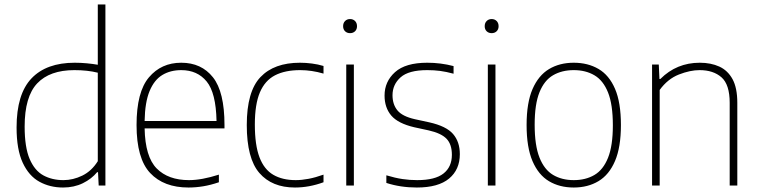

<svg xmlns="http://www.w3.org/2000/svg" viewBox="-20 -828 3389 857"><path d="M261.5 9Q203 9 156 -16.8Q109 -42.5 81.5 -101.5Q54 -160.5 54 -259Q54 -408 120.5 -478Q187 -548 313.5 -548Q340 -548 367 -545.5Q394 -543 416.5 -539V-808H450.5V0H420.5L417.5 -59.5H413.5Q389 -29.5 349.8 -10.2Q310.5 9 261.5 9ZM263 -24Q306 -24 347.5 -44.2Q389 -64.5 416.5 -108.5V-503.5Q370.5 -515 312 -515Q202 -515 146 -455.8Q90 -396.5 90 -263Q90 -171 112.2 -118.8Q134.5 -66.5 173.5 -45.2Q212.5 -24 263 -24Z M821.5 9Q711 9 650.2 -55.8Q589.5 -120.5 589.5 -270Q589.5 -417.5 644.8 -482.8Q700 -548 789 -548Q879 -548 930.5 -483Q982 -418 982 -270V-255H625.5Q628 -128 679.5 -76Q731 -24 823.5 -24Q880.5 -24 957 -48.5V-14.5Q920.5 -2 887.2 3.5Q854 9 821.5 9ZM789 -515Q740.5 -515 704.5 -493.2Q668.5 -471.5 647.8 -421.8Q627 -372 625.5 -288H946.5Q944 -413.5 902.5 -464.2Q861 -515 789 -515Z M1296.5 9Q1194 9 1137.8 -55.8Q1081.5 -120.5 1081.5 -270Q1081.5 -419.5 1142.5 -483.8Q1203.5 -548 1319 -548Q1344.5 -548 1372 -544.5Q1399.5 -541 1424 -533.5V-499.5Q1371 -515 1320 -515Q1252.5 -515 1207.5 -491.8Q1162.5 -468.5 1140 -415.5Q1117.5 -362.5 1117.5 -272Q1117.5 -180.5 1138.2 -126Q1159 -71.5 1199.8 -47.8Q1240.5 -24 1300 -24Q1326.5 -24 1357 -29.8Q1387.5 -35.5 1424 -48.5V-14.5Q1360 9 1296.5 9Z M1525.5 0V-540H1559.5V0ZM1542.5 -680Q1529 -680 1520.2 -688.5Q1511.5 -697 1511.5 -711Q1511.5 -725.5 1520.2 -734.2Q1529 -743 1542.5 -743Q1556 -743 1564.8 -734.2Q1573.5 -725.5 1573.5 -711Q1573.5 -697 1564.8 -688.5Q1556 -680 1542.5 -680Z M1840.5 9Q1767.5 9 1704.5 -11.5V-45.5Q1744.5 -33.5 1776.5 -28.8Q1808.5 -24 1842 -24Q1922 -24 1959.5 -53.5Q1997 -83 1997 -137Q1997 -184 1973 -208.8Q1949 -233.5 1893.5 -246L1829 -260Q1756.5 -277 1726.5 -312.2Q1696.5 -347.5 1696.5 -401.5Q1696.5 -464 1743.2 -506Q1790 -548 1887 -548Q1947.5 -548 2004.5 -533V-499Q1971 -508 1944.2 -511.5Q1917.5 -515 1887 -515Q1804 -515 1768 -482.8Q1732 -450.5 1732 -403Q1732 -362 1754 -335.2Q1776 -308.5 1831.5 -296L1896 -282Q1972 -265 2002.2 -230Q2032.5 -195 2032.5 -140Q2032.5 -71 1984.5 -31Q1936.5 9 1840.5 9Z M2157.5 0V-540H2191.5V0ZM2174.5 -680Q2161 -680 2152.2 -688.5Q2143.5 -697 2143.5 -711Q2143.5 -725.5 2152.2 -734.2Q2161 -743 2174.5 -743Q2188 -743 2196.8 -734.2Q2205.5 -725.5 2205.5 -711Q2205.5 -697 2196.8 -688.5Q2188 -680 2174.5 -680Z M2541 9Q2478 9 2430.8 -19Q2383.5 -47 2357 -108.5Q2330.5 -170 2330.5 -270Q2330.5 -369.5 2357 -430.5Q2383.5 -491.5 2430.8 -519.8Q2478 -548 2541 -548Q2604 -548 2651.5 -520.2Q2699 -492.5 2725.2 -431.5Q2751.5 -370.5 2751.5 -270Q2751.5 -171 2725.2 -109.5Q2699 -48 2651.5 -19.5Q2604 9 2541 9ZM2541 -24Q2594 -24 2633.2 -47Q2672.5 -70 2694 -123.8Q2715.5 -177.5 2715.5 -268.5Q2715.5 -361.5 2694 -415.2Q2672.5 -469 2633.2 -492Q2594 -515 2541 -515Q2488 -515 2448.8 -492.2Q2409.5 -469.5 2388 -416.2Q2366.5 -363 2366.5 -271.5Q2366.5 -179 2388 -124.8Q2409.5 -70.5 2448.8 -47.2Q2488 -24 2541 -24Z M2890.5 0V-540H2920.5L2923.5 -475.5H2927.5Q3000 -548 3103.5 -548Q3153 -548 3190.8 -530.8Q3228.5 -513.5 3249.8 -474.5Q3271 -435.5 3271 -369V0H3237V-369Q3237 -450.5 3200.5 -482.8Q3164 -515 3102.5 -515Q3060.5 -515 3010.5 -495.5Q2960.5 -476 2924.5 -426.5V0Z"/></svg>

Font: Encode Sans Th
Style: Regular
Weight: 100
Designer: Multiple Designers
Foundry: Impallari Type
Version: Version 3.002; ttfautohint (v1.8.3) -l 8 -r 50 -G 200 -x 14 